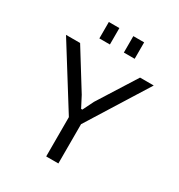

<svg xmlns="http://www.w3.org/2000/svg" viewBox="-214 -1075 1130 1215"><g transform="rotate(30 351.0 -467.5)"><path d="M306 0V-287L30 -729H133L306 -450L347 -371H356L395 -450L571 -729H671L395 -287V0ZM224 -815V-935H301V-815ZM403 -815V-935H482V-815Z"/></g></svg>

Font: Hubot Sans
Style: Regular
Weight: 400
Designer: Deni Anggara
Foundry: GitHub, Inc., Subsidiary of Microsoft Corporation
Version: Version 2.000